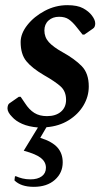

<svg xmlns="http://www.w3.org/2000/svg" viewBox="-20 -484 413 744"><path d="M111 240Q61 240 36 215L38 199H42Q53 204 67 207.5Q81 211 98 211Q126 211 142 199Q158 187 158 166Q158 144 139 128.5Q120 113 72 100L127 10Q91 7 66 -4Q41 -15 27 -31Q9 -49 9 -64Q9 -70 11 -76Q13 -82 20 -86L53 -109H60L77 -84Q93 -59 113 -46.5Q133 -34 162 -34Q196 -34 216 -51Q236 -68 236 -97Q236 -130 215 -149Q194 -168 150 -193Q104 -220 82 -247Q60 -274 60 -321Q60 -354 86 -387Q112 -420 153.5 -442Q195 -464 241 -464Q280 -464 302 -452Q324 -440 336 -424Q349 -407 349 -393Q349 -387 347 -381.5Q345 -376 340 -373L307 -350H300L276 -380Q261 -399 246.5 -409Q232 -419 209 -419Q184 -419 168 -404.5Q152 -390 152 -366Q152 -340 169 -321Q186 -302 222 -282Q269 -256 296.5 -228Q324 -200 324 -149Q324 -110 303.5 -75.5Q283 -41 246 -18Q209 5 160 9L136 50Q183 65 203 88Q223 111 223 145Q223 186 192.5 213Q162 240 111 240Z"/></svg>

Font: Spectral SemiBold
Style: Italic
Weight: 600
Italic angle: -10°
Designer: Jean-Baptiste Levee
Foundry: Production Type
Version: Version 2.001